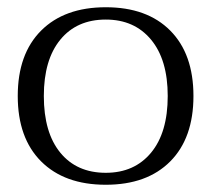

<svg xmlns="http://www.w3.org/2000/svg" viewBox="-20 -500 584 530"><path d="M29 -235Q29 -351 93.5 -415.5Q158 -480 272 -480Q386 -480 450 -415.5Q514 -351 514 -235Q514 -119 450 -54.5Q386 10 272 10Q158 10 93.5 -54.5Q29 -119 29 -235ZM443 -235Q443 -335 397 -390.5Q351 -446 272 -446Q192 -446 146.5 -390.5Q101 -335 101 -235Q101 -134 146.5 -78.5Q192 -23 272 -23Q351 -23 397 -78.5Q443 -134 443 -235Z"/></svg>

Font: Taviraj Light
Style: Regular
Weight: 300
Designer: Katatrad Team
Foundry: CadsonDemak
Version: Version 1.001